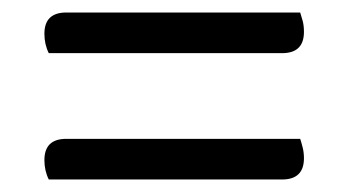

<svg xmlns="http://www.w3.org/2000/svg" viewBox="-20 -448 558 307"><path d="M58 -363Q51 -377 51 -394Q51 -428 86 -428H460Q462 -422 464 -414.5Q466 -407 466 -397Q466 -363 431 -363ZM58 -161Q51 -175 51 -192Q51 -226 86 -226H460Q462 -220 464 -212Q466 -204 466 -195Q466 -161 431 -161Z"/></svg>

Font: Baloo Da 2
Style: Regular
Weight: 400
Designer: Noopur Datye, Sulekha Rajkumar and Ek Type
Foundry: Ek Type
Version: Version 1.640;hotconv 1.0.111;makeotfexe 2.5.65597; ttfautoh